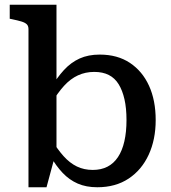

<svg xmlns="http://www.w3.org/2000/svg" viewBox="-20 -778 720 809"><path d="M390 11Q343 11 307.5 -4.5Q272 -20 244 -49.5Q216 -79 192 -121L196 -192Q222 -149 248 -120Q274 -91 304 -76.5Q334 -62 371 -62Q406 -62 432.5 -75.5Q459 -89 477 -116Q495 -143 504 -182.5Q513 -222 513 -272Q513 -322 504.5 -359.5Q496 -397 480 -423Q464 -449 438.5 -462Q413 -475 377 -475Q340 -475 308.5 -460.5Q277 -446 250 -416.5Q223 -387 195 -340L193 -405Q220 -451 249.5 -483Q279 -515 315.5 -531.5Q352 -548 400 -548Q475 -548 527.5 -513Q580 -478 608 -416.5Q636 -355 636 -272Q636 -190 606.5 -126Q577 -62 522 -25.5Q467 11 390 11ZM100 -655Q100 -669 92.5 -676Q85 -683 70 -687.5Q55 -692 31 -697L21 -699V-758H218V-122L210 -115L176 11H100Z"/></svg>

Font: Roboto Serif Medium
Style: Regular
Weight: 500
Designer: Greg Gazdowicz
Foundry: Commercial Type
Version: Version 1.008